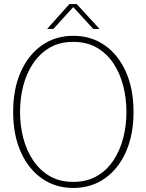

<svg xmlns="http://www.w3.org/2000/svg" viewBox="-20 -917 724 949"><path d="M342 12Q254 12 187 -35Q120 -82 82.5 -166.5Q45 -251 45 -364Q45 -477 82.5 -561.5Q120 -646 187 -693Q254 -740 342 -740Q431 -740 498 -693Q565 -646 602.5 -561.5Q640 -477 640 -364Q640 -251 602.5 -166.5Q565 -82 498 -35Q431 12 342 12ZM342 -18Q409 -18 458.5 -46.5Q508 -75 540.5 -124Q573 -173 589 -235Q605 -297 605 -364Q605 -431 589 -493Q573 -555 540.5 -604Q508 -653 458.5 -681.5Q409 -710 342 -710Q275 -710 226 -681.5Q177 -653 144 -604Q111 -555 95 -493Q79 -431 79 -364Q79 -297 95 -235Q111 -173 144 -124Q177 -75 226 -46.5Q275 -18 342 -18ZM213 -774 323 -897H359L472 -774H441L342 -882L244 -774Z"/></svg>

Font: Murecho ExtraLight
Style: Regular
Weight: 200
Designer: Neil Summerour
Foundry: Positype
Version: Version 1.010; ttfautohint (v1.8.3)